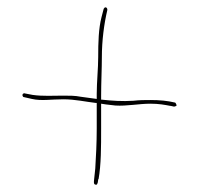

<svg xmlns="http://www.w3.org/2000/svg" viewBox="-20 -601 546 524"><path d="M44 -346C39 -343 42 -336 45 -336L67 -331C93 -325 119 -330 153 -330C185 -330 215 -323 242 -320H244V-250C244 -211 242 -173 240 -141C237 -107 233 -98 241 -97C244 -96 247 -98 248 -111V-112H249C256 -152 256 -200 256 -250V-318L269 -316C278 -315 287 -314 295 -313C325 -311 360 -318 390 -318C414 -318 429 -315 445 -312H446L455 -310C456 -310 460 -311 462 -313C462 -315 459 -321 458 -321C437 -326 416 -328 390 -328C376 -328 361 -328 344 -326C314 -324 285 -326 258 -329H256V-340C256 -375 258 -415 258 -445C258 -490 264 -536 273 -574C273 -578 271 -581 268 -581C266 -581 264 -579 263 -577L257 -554C249 -523 248 -485 248 -445C248 -415 244 -376 244 -345V-331L200 -337C185 -340 170 -340 153 -340C126 -340 96 -338 69 -342L48 -346C46 -347 45 -346 45 -346ZM248 -111H249ZM295 -313Z"/></svg>

Font: Stray Cat
Style: Hl
Weight: 100
Version: Version 1.0